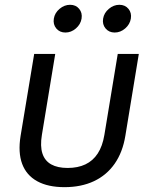

<svg xmlns="http://www.w3.org/2000/svg" viewBox="-20 -771 631 801"><path d="M249 9.8Q180.2 9.8 135.3 -14.9Q90.3 -39.6 72.5 -87.2Q54.7 -134.8 65.9 -204.1L122.6 -545.9H210.4L154.8 -208.5Q147 -161.1 157 -130.6Q167 -100.1 193.6 -85.2Q220.2 -70.3 262.2 -70.3Q304.7 -70.3 336.2 -85.2Q367.7 -100.1 387.7 -130.6Q407.7 -161.1 415.5 -208.5L471.2 -545.9H559.1L502.9 -204.1Q491.7 -135.7 458.3 -87.9Q424.8 -40 371.8 -15.1Q318.8 9.8 249 9.8ZM458.5 -635.3Q434.6 -635.3 420.4 -652.3Q406.2 -669.4 410.2 -693.4Q414.1 -717.3 434.1 -734.1Q454.1 -751 478 -751Q502 -751 515.9 -734.1Q529.8 -717.3 525.9 -693.4Q522 -669.4 502.2 -652.3Q482.4 -635.3 458.5 -635.3ZM252.9 -635.3Q229 -635.3 214.8 -652.3Q200.7 -669.4 204.6 -693.4Q208.5 -717.3 228.5 -734.1Q248.5 -751 272.5 -751Q296.4 -751 310.3 -734.1Q324.2 -717.3 320.3 -693.4Q316.4 -669.4 296.6 -652.3Q276.9 -635.3 252.9 -635.3Z"/></svg>

Font: Adwaita Sans
Style: Italic
Weight: 400
Italic angle: -9.39999°
Designer: Rasmus Andersson
Foundry: rsms
Version: Version 4.001;git-9221beed3